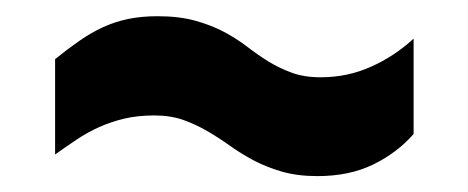

<svg xmlns="http://www.w3.org/2000/svg" viewBox="-20 -419 580 238"><path d="M171.4 -275.9Q150.9 -275.9 134.3 -272Q117.7 -268.1 103 -261.5Q88.4 -254.9 75.2 -246.1Q62 -237.3 48.3 -227.5V-345.7Q64 -358.4 78.4 -368.4Q92.8 -378.4 107.7 -385.3Q122.6 -392.1 138.9 -395.5Q155.3 -398.9 175.3 -398.9Q202.1 -398.9 222.2 -393.3Q242.2 -387.7 257.8 -379.4Q273.4 -371.1 286.4 -361.1Q299.3 -351.1 312.7 -342.8Q326.2 -334.5 341.6 -328.9Q356.9 -323.2 377.4 -323.2Q410.6 -323.2 439.7 -336.2Q468.8 -349.1 492.7 -371.1V-252.9Q472.2 -229.5 442.6 -215.1Q413.1 -200.7 373.5 -200.7Q348.6 -200.7 329.3 -206.3Q310.1 -211.9 294.4 -220.2Q278.8 -228.5 265.1 -238.3Q251.5 -248 237.3 -256.3Q223.1 -264.6 207.3 -270.3Q191.4 -275.9 171.4 -275.9Z"/></svg>

Font: DimaFred
Style: Bold
Weight: 800
Designer: R.Balvardi
Foundry: R.Balvardi (r.balvardi@gmail.com)
Version: Version 1.00;August 2, 2018;FontCreator 11.5.0.2427 64-bit